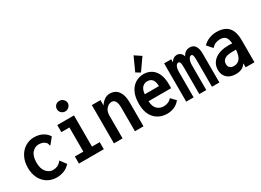

<svg xmlns="http://www.w3.org/2000/svg" viewBox="-24 -1354 2748 2020"><g transform="rotate(-30 1350.0 -344.0)"><path d="M252 11Q190 11 141 -18.5Q92 -48 64 -102Q36 -156 36 -229Q36 -303 64.5 -358.5Q93 -414 141.5 -445Q190 -476 251 -476Q309 -476 352 -453.5Q395 -431 420 -391L365 -323L359 -316L352 -321Q351 -329 349.5 -337.5Q348 -346 337 -358Q321 -374 300.5 -380.5Q280 -387 254 -387Q210 -387 176 -348.5Q142 -310 142 -230Q142 -156 176.5 -116.5Q211 -77 257 -77Q285 -77 311.5 -89Q338 -101 361 -131L415 -59Q383 -22 340 -5.5Q297 11 252 11Z M524 0V-86H627V-379H529V-465H732V-86H826V0ZM675 -547Q647 -547 628 -566Q609 -585 609 -611Q609 -638 627.5 -656.5Q646 -675 675 -675Q701 -675 721 -656Q741 -637 741 -611Q741 -585 721 -566Q701 -547 675 -547Z M949 0V-465H1054V-400Q1075 -434 1105 -455Q1135 -476 1174 -476Q1210 -476 1240.5 -457.5Q1271 -439 1289.5 -397Q1308 -355 1308 -284V0H1204V-283Q1204 -340 1188.5 -365.5Q1173 -391 1144 -391Q1111 -391 1082.5 -360.5Q1054 -330 1054 -277V0Z M1594 11Q1502 11 1443 -50Q1384 -111 1384 -229Q1384 -310 1410 -365Q1436 -420 1481 -448Q1526 -476 1582 -476Q1632 -476 1673 -451.5Q1714 -427 1737.5 -376Q1761 -325 1761 -248Q1761 -237 1761 -224.5Q1761 -212 1760 -202H1486Q1489 -134 1522 -104.5Q1555 -75 1598 -75Q1627 -75 1651.5 -85Q1676 -95 1696 -118L1750 -62Q1721 -25 1681 -7Q1641 11 1594 11ZM1488 -285H1660Q1660 -391 1578 -391Q1543 -391 1518 -366Q1493 -341 1488 -285ZM1568 -503 1516 -534 1591 -699 1669 -647Z M1827 0V-465H1913V-429Q1942 -476 1986 -476Q2009 -476 2028 -462Q2047 -448 2056 -418Q2083 -476 2144 -476Q2189 -476 2210 -441Q2231 -406 2230 -345V0H2140V-322Q2140 -368 2134 -382.5Q2128 -397 2116 -397Q2098 -397 2084.5 -371Q2071 -345 2071 -302V0H1986V-318Q1986 -367 1980 -382.5Q1974 -398 1958 -398Q1942 -398 1929.5 -375Q1917 -352 1917 -306V0Z M2428 11Q2358 11 2320 -25.5Q2282 -62 2282 -120Q2282 -198 2342 -244.5Q2402 -291 2514 -291Q2531 -291 2553 -289Q2547 -350 2524.5 -370.5Q2502 -391 2462 -391Q2433 -391 2408 -381Q2383 -371 2358 -345L2302 -409Q2337 -444 2379.5 -460Q2422 -476 2468 -476Q2522 -476 2564.5 -457.5Q2607 -439 2631.5 -393Q2656 -347 2656 -263V0H2549V-49Q2526 -15 2496 -2Q2466 11 2428 11ZM2386 -134Q2386 -102 2404 -87.5Q2422 -73 2449 -73Q2497 -73 2523 -106Q2549 -139 2554 -212Q2543 -212 2532.5 -212Q2522 -212 2513 -212Q2444 -212 2415 -191Q2386 -170 2386 -134Z"/></g></svg>

Font: Inconsolata SemiCondensed Bold
Style: Regular
Weight: 700
Width: 4
Monospace: yes
Designer: Raph Levien, Cyreal, Brenton Simpson
Foundry: Raph Levien, Cyreal, Google
Version: Version 3.001; ttfautohint (v1.8.2.53-6de2)